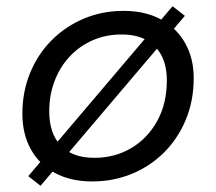

<svg xmlns="http://www.w3.org/2000/svg" viewBox="-20 -574 696 618"><path d="M575 -523 110.5 24 71 -7 535.5 -554ZM277 10Q207 10 156.5 -17.5Q106 -45 79 -94Q52 -143 52 -208Q52 -278.5 76.8 -339Q101.5 -399.5 146 -444.2Q190.5 -489 249.8 -514Q309 -539 378 -539Q448.5 -539 499 -511Q549.5 -483 576.5 -434.2Q603.5 -385.5 603.5 -323Q603.5 -249.5 578 -188.5Q552.5 -127.5 507.8 -83Q463 -38.5 403.8 -14.2Q344.5 10 277 10ZM284 -66Q349.5 -66 402.2 -97.2Q455 -128.5 486 -184.5Q517 -240.5 517 -315.5Q517 -361.5 500.2 -394.5Q483.5 -427.5 451.2 -445.2Q419 -463 371.5 -463Q320.5 -463 278 -444.2Q235.5 -425.5 204.2 -392Q173 -358.5 155.8 -313.5Q138.5 -268.5 138.5 -215.5Q138.5 -144.5 175.8 -105.2Q213 -66 284 -66Z"/></svg>

Font: Epilogue
Style: Italic
Weight: 400
Italic angle: -12°
Designer: Tyler Finck
Foundry: Etcetera Type Co
Version: Version 2.112